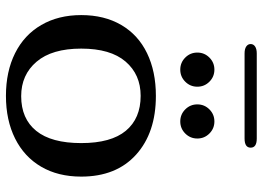

<svg xmlns="http://www.w3.org/2000/svg" viewBox="-136 -716 863 630"><g transform="rotate(90 295.0 -401.5)"><path d="M30 -237Q30 -313 62.5 -368.5Q95 -424 155 -453Q215 -482 295 -482Q416 -482 488 -417Q560 -352 560 -237Q560 -161 527.5 -105.5Q495 -50 435 -20Q375 10 295 10Q215 10 155 -20Q95 -50 62.5 -106Q30 -162 30 -237ZM450 -237Q450 -335 409.5 -383.5Q369 -432 295 -432Q225 -432 182.5 -382.5Q140 -333 140 -237Q140 -141 183 -90.5Q226 -40 296 -40Q370 -40 410 -89.5Q450 -139 450 -237ZM153 -618Q153 -641.2 169.4 -657.6Q185.8 -674 209 -674Q232.2 -674 248.6 -657.6Q265 -641.2 265 -618Q265 -594.8 248.6 -578.4Q232.2 -562 209 -562Q185.8 -562 169.4 -578.4Q153 -594.8 153 -618ZM323 -618Q323 -641.2 339.4 -657.6Q355.8 -674 379 -674Q402.2 -674 418.6 -657.6Q435 -641.2 435 -618Q435 -594.8 418.6 -578.4Q402.2 -562 379 -562Q355.8 -562 339.4 -578.4Q323 -594.8 323 -618ZM125 -793Q125 -802 133 -807.5Q141 -813 156 -813H435Q450 -813 457.5 -808Q465 -803 465 -793Q465 -783 457.5 -778Q450 -773 435 -773H156Q141 -773 133 -778.5Q125 -784 125 -793Z"/></g></svg>

Font: Raigarh
Style: Regular
Weight: 400
Designer: jaikishan Patel
Foundry: MagicType
Version: Version 1.000;FEAKit 1.0